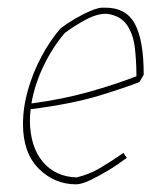

<svg xmlns="http://www.w3.org/2000/svg" viewBox="-20 -475 415 501"><path d="M179 6Q122 6 81 -35Q40 -76 40 -151Q40 -195 53 -240.5Q66 -286 88.5 -328Q111 -370 138 -401Q155 -414 176.5 -426.5Q198 -439 218.5 -447.5Q239 -456 252 -455Q308 -456 331.5 -413.5Q355 -371 355 -280L344 -261Q309 -247 239 -225.5Q169 -204 60 -190Q58 -174 58 -159Q59 -92 91.5 -53Q124 -14 180 -12Q213 -20 241 -36.5Q269 -53 302 -76L311 -63Q301 -56 287.5 -46.5Q274 -37 260 -29Q237 -15 214.5 -4.5Q192 6 179 6ZM149 -389Q116 -350 93 -301.5Q70 -253 62 -205Q144 -216 213 -235.5Q282 -255 336 -276Q336 -314 332 -349.5Q328 -385 311.5 -409.5Q295 -434 259 -439Q234 -440 203.5 -423.5Q173 -407 149 -389Z"/></svg>

Font: Labrada Thin
Style: Italic
Weight: 100
Italic angle: -7°
Designer: Mercedes Jáuregui
Foundry: Omnibus-Type Team
Version: Version 1.000; ttfautohint (v1.8.4.7-5d5b)